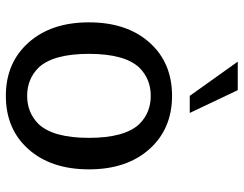

<svg xmlns="http://www.w3.org/2000/svg" viewBox="-106 -694 813 640"><g transform="rotate(90 300.0 -374.5)"><path d="M357 -601H300L186 -761H281ZM394 -433Q356 -471 300 -471Q244 -471 206 -433Q160 -384 160 -265Q160 -146 206 -97Q244 -59 300 -59Q356 -59 394 -97Q440 -146 440 -265Q440 -384 394 -433ZM300 -542Q410 -542 477.5 -466.5Q545 -391 545 -265Q545 -139 478 -63.5Q411 12 300 12Q190 12 122.5 -63.5Q55 -139 55 -265Q55 -391 122 -466.5Q189 -542 300 -542Z"/></g></svg>

Font: Edlo
Style: Regular
Weight: 400
Monospace: yes
Version: Version 0.01